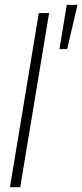

<svg xmlns="http://www.w3.org/2000/svg" viewBox="-20 -782 344 802"><path d="M185.1 -727.5 64.5 0H21.5L142.1 -727.5ZM228.5 -577.1 258.8 -761.7H303.7L260.7 -577.1Z"/></svg>

Font: Inter Display ExtraLight
Style: Italic
Weight: 200
Italic angle: -9.39999°
Designer: Rasmus Andersson
Foundry: rsms
Version: Version 4.000;git-a52131595